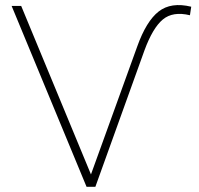

<svg xmlns="http://www.w3.org/2000/svg" viewBox="-20 -723 769 743"><path d="M315 0 25 -700H62L332 -48L511 -543Q546 -641 594 -678.5Q642 -716 720 -697L715 -664Q649 -680 610 -647.5Q571 -615 539 -528L349 0Z"/></svg>

Font: Montserrat ExtraLight
Style: Regular
Weight: 200
Designer: Julieta Ulanovsky
Foundry: Julieta Ulanovsky
Version: Version 9.000; ttfautohint (v1.8.4.7-5d5b)